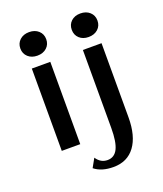

<svg xmlns="http://www.w3.org/2000/svg" viewBox="-157 -788 909 1074"><g transform="rotate(-20 298.0 -251.5)"><path d="M68 -617Q68 -648 89.5 -667.5Q111 -687 145 -687Q179 -687 200.5 -667.5Q222 -648 222 -617Q222 -586 200.5 -566.5Q179 -547 145 -547Q111 -547 89.5 -566.5Q68 -586 68 -617ZM90 -490H200V0H90ZM374 -617Q374 -648 395 -667.5Q416 -687 450 -687Q484 -687 505.5 -667.5Q527 -648 527 -617Q527 -586 505.5 -566.5Q484 -547 450 -547Q416 -547 395 -566.5Q374 -586 374 -617ZM219 150 248 98Q273 136 314 136Q355 136 374.5 97Q394 58 394 -26V-490H505V-49Q505 62 460 123Q415 184 332 184Q261 184 219 150Z"/></g></svg>

Font: Fahkwang Medium
Style: Regular
Weight: 500
Version: Version 1.000; ttfautohint (v1.6)